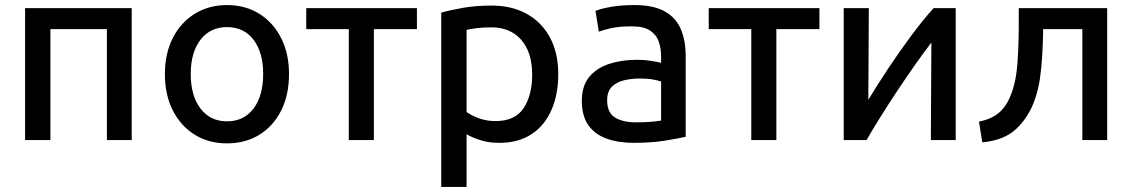

<svg xmlns="http://www.w3.org/2000/svg" viewBox="-20 -553 4471 758"><path d="M79 0V-521H500V0H402V-438H179V0Z M876 13Q804 13 749 -21Q694 -55 662.5 -116.5Q631 -178 631 -261Q631 -342 662.5 -403.5Q694 -465 749.5 -499Q805 -533 876 -533Q948 -533 1003 -499Q1058 -465 1089.5 -403.5Q1121 -342 1121 -261Q1121 -178 1090 -116.5Q1059 -55 1004 -21Q949 13 876 13ZM876 -74Q943 -74 981 -124.5Q1019 -175 1019 -261Q1019 -346 981 -396Q943 -446 876 -446Q810 -446 771.5 -396Q733 -346 733 -261Q733 -175 771.5 -124.5Q810 -74 876 -74Z M1357 0V-438H1189V-521H1626V-438H1456V0Z M1722 185V-503Q1756 -513 1807.5 -522Q1859 -531 1921 -531Q2001 -531 2060 -498Q2119 -465 2151.5 -404.5Q2184 -344 2184 -260Q2184 -180 2157 -118.5Q2130 -57 2078 -23Q2026 11 1951 11Q1909 11 1875.5 0Q1842 -11 1822 -23V185ZM1936 -75Q2014 -75 2047.5 -126.5Q2081 -178 2081 -258Q2081 -346 2038 -395.5Q1995 -445 1920 -445Q1884 -445 1859.5 -441.5Q1835 -438 1822 -435V-111Q1837 -99 1868 -87Q1899 -75 1936 -75Z M2482 11Q2422 11 2375.5 -5.5Q2329 -22 2303 -58.5Q2277 -95 2277 -155Q2277 -214 2306.5 -249.5Q2336 -285 2385.5 -301Q2435 -317 2496 -317Q2524 -317 2552 -312.5Q2580 -308 2590 -305V-329Q2590 -361 2581 -388Q2572 -415 2547 -432Q2522 -449 2475 -449Q2425 -449 2393.5 -442Q2362 -435 2344 -428L2331 -510Q2352 -519 2392.5 -526Q2433 -533 2484 -533Q2560 -533 2604.5 -508Q2649 -483 2668 -437.5Q2687 -392 2687 -333V-13Q2662 -7 2607 2Q2552 11 2482 11ZM2492 -70Q2523 -70 2548 -72Q2573 -74 2590 -77V-231Q2580 -235 2558.5 -239Q2537 -243 2506 -243Q2475 -243 2445.5 -236.5Q2416 -230 2396.5 -211.5Q2377 -193 2377 -157Q2377 -108 2408 -89Q2439 -70 2492 -70Z M2946 0V-438H2778V-521H3215V-438H3045V0Z M3311 0V-521H3410Q3410 -418 3409 -325.5Q3408 -233 3408 -159Q3443 -217 3487.5 -284Q3532 -351 3578.5 -413.5Q3625 -476 3666 -521H3753V0H3655Q3655 -106 3656 -206.5Q3657 -307 3657 -385Q3627 -346 3592.5 -297Q3558 -248 3522.5 -194.5Q3487 -141 3455.5 -90.5Q3424 -40 3401 0Z M3858 9 3845 -73Q3895 -83 3924.5 -108.5Q3954 -134 3971 -179Q3992 -232 3997 -306Q4002 -380 4002 -459V-521H4351V0H4253V-438H4098V-416Q4097 -378 4094.5 -332.5Q4092 -287 4085.5 -242Q4079 -197 4065 -159Q4043 -94 3994.5 -46.5Q3946 1 3858 9Z"/></svg>

Font: Ubuntu Sans Medium
Style: Regular
Weight: 500
Designer: Dalton Maag Ltd
Foundry: Dalton Maag Ltd
Version: Version 1.006; ttfautohint (v1.8.4.7-5d5b)